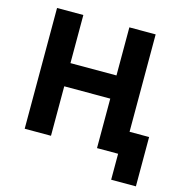

<svg xmlns="http://www.w3.org/2000/svg" viewBox="-121 -810 1029 1072"><g transform="rotate(15 393.5 -274.0)"><path d="M617 150V0H495V-286H229V0H77V-698H229V-420H495V-698H647V-135H760V150Z"/></g></svg>

Font: Anuphan
Style: Bold
Weight: 700
Designer: Mike Abbink, Paul van der Laan, Pieter van Rosmalen, Mint Tantisuwanna
Foundry: Bold Monday; Cadson Demak
Version: Version 3.002;hotconv 1.0.109;makeotfexe 2.5.65596